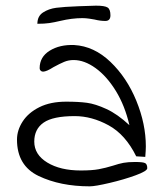

<svg xmlns="http://www.w3.org/2000/svg" viewBox="-20 -658 546 678"><path d="M40 -165Q40 -198 60 -229Q80 -260 119 -279.5Q158 -299 214 -299Q257 -299 287 -295Q317 -291 356 -273Q395 -255 437 -216Q421 -285 389 -337Q357 -389 317.5 -417.5Q278 -446 240 -446Q222 -446 206.5 -439.5Q191 -433 169 -421Q144 -405 132 -405Q127 -405 123.5 -408.5Q120 -412 120 -417Q120 -457 155.5 -479Q191 -501 242 -499Q312 -495 370 -439.5Q428 -384 461.5 -302Q495 -220 495 -141Q495 -128 493 -104L461 -106Q423 -183 363.5 -215.5Q304 -248 244 -248Q167 -248 134 -225Q101 -202 101 -158Q101 -112 147 -84Q193 -56 265 -56Q305 -56 329 -60.5Q353 -65 379 -73Q400 -80 416 -83Q432 -86 457 -86Q485 -86 492.5 -82Q500 -78 500 -64Q500 -54 459 -39Q418 -24 367 -12Q316 0 297 0Q193 0 116.5 -36.5Q40 -73 40 -165ZM258 -636Q308 -638 319 -638Q350 -638 360 -631.5Q370 -625 370 -604Q370 -584 352 -584Q334 -584 314 -589Q309 -590 296 -592Q283 -594 271 -594Q234 -594 192 -584Q171 -579 154 -576.5Q137 -574 112 -574Q112 -601 132 -614Q152 -627 178.5 -630.5Q205 -634 258 -636Z"/></svg>

Font: Indie Flower
Style: Regular
Weight: 400
Designer: Kimberly Geswein
Foundry: Kimberly Geswein
Version: Version 2.000